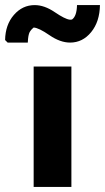

<svg xmlns="http://www.w3.org/2000/svg" viewBox="-80 -733 412 753"><path d="M-60 -576Q-59 -636 -25.5 -674.5Q8 -713 56 -713Q94 -713 134.5 -685.5Q175 -658 193 -656Q198 -655 204 -657H203Q221 -670 222 -713H312Q311 -648 277.5 -607Q244 -566 195 -566Q156 -566 114 -595Q72 -624 52 -625Q51 -624 47.5 -621Q44 -618 43 -616.5Q42 -615 39.5 -612Q37 -609 36 -606.5Q35 -604 33.5 -600Q32 -596 31.5 -591.5Q31 -587 30 -580.5Q29 -574 29 -566H-50ZM52 0V-472H200V0Z"/></svg>

Font: Coval
Style: Black
Weight: 1000
Foundry: Context Ltd
Version: Version 001.000